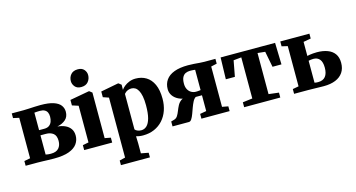

<svg xmlns="http://www.w3.org/2000/svg" viewBox="-101 -1231 3537 1907"><g transform="rotate(-15 1667.5 -277.0)"><path d="M318 4Q290 4 259.5 3Q229 2 200.2 1Q171.5 0 148.5 0H26V-48.5L88 -60.5V-476.5L27.5 -490V-538H150Q170.5 -538 201.2 -539.8Q232 -541.5 264.8 -543Q297.5 -544.5 323.5 -544.5Q408 -544.5 457.5 -527.8Q507 -511 528.8 -482Q550.5 -453 550.5 -416Q550.5 -364.5 517.8 -335.2Q485 -306 431.5 -295Q475.5 -291 509.8 -275.5Q544 -260 564 -231.8Q584 -203.5 584 -161Q584 -115 558 -77.5Q532 -40 474 -18Q416 4 318 4ZM301 -50.5Q355.5 -50.5 381 -79.2Q406.5 -108 406.5 -154.5Q406.5 -209 377.2 -231.5Q348 -254 302.5 -254H246.5V-56.5Q252 -55 260.5 -53.5Q269 -52 279.8 -51.2Q290.5 -50.5 301 -50.5ZM246.5 -307H300Q332 -307 351 -321Q370 -335 378.5 -358Q387 -381 387 -409Q387 -434 378.5 -452.2Q370 -470.5 351.5 -480.2Q333 -490 303 -490Q287 -490 273 -489.2Q259 -488.5 246.5 -487Z M628 0V-50.5L689 -62.5V-439.5L625 -460V-516.5L820.5 -552H827.5L855 -530.5V-62L916 -50.5V0ZM762 -612Q720.5 -612 698.8 -637.8Q677 -663.5 677 -695Q677 -735 701.5 -763.2Q726 -791.5 773 -791.5H774Q815.5 -791.5 837.2 -766.8Q859 -742 859 -710Q859 -670.5 834.5 -641.2Q810 -612 763 -612Z M942 239V191.5L1001 177V-439.5L942.5 -459.5V-518L1120.5 -552H1128.5L1155.5 -530.5L1154.5 -478Q1165.5 -495 1187 -512.5Q1208.5 -530 1238.5 -542Q1268.5 -554 1303 -554Q1364.5 -554 1411.5 -525.8Q1458.5 -497.5 1485.2 -439.5Q1512 -381.5 1512 -291.5Q1512 -227 1492.8 -171.8Q1473.5 -116.5 1436.8 -75.5Q1400 -34.5 1348.2 -11.8Q1296.5 11 1231 11Q1211 11 1191 7.8Q1171 4.5 1161 1L1163.5 75.5V177L1240 191.5V239ZM1228 -43Q1260 -43 1284.5 -66Q1309 -89 1322.8 -139.2Q1336.5 -189.5 1336.5 -271.5Q1336.5 -326 1329 -364Q1321.5 -402 1308.2 -425.5Q1295 -449 1277.2 -459.5Q1259.5 -470 1239 -470Q1220 -470 1205 -464.2Q1190 -458.5 1179.5 -450Q1169 -441.5 1163.5 -434V-69.5Q1171 -58 1189 -50.5Q1207 -43 1228 -43Z M1536.5 0V-50.5L1570 -60Q1592 -66.5 1605 -87.2Q1618 -108 1628.2 -134.8Q1638.5 -161.5 1651.8 -187Q1665 -212.5 1688 -229.8Q1711 -247 1749.5 -248L1753 -233Q1701 -236 1663.5 -254.5Q1626 -273 1605.8 -302.8Q1585.5 -332.5 1585.5 -369Q1585.5 -424 1613.8 -464Q1642 -504 1698.8 -525.5Q1755.5 -547 1841 -547Q1873.5 -547 1903.2 -544.8Q1933 -542.5 1959.5 -540.2Q1986 -538 2007.5 -538H2121.5V-488.5L2061.5 -475V-60.5L2123.5 -49V0H1833.5V-49L1899 -60.5V-223H1835Q1817 -212 1803.8 -186.5Q1790.5 -161 1779 -129.2Q1767.5 -97.5 1756.8 -68Q1746 -38.5 1733.5 -19.2Q1721 0 1705.5 0ZM1850.5 -272.5Q1858.5 -272.5 1867.2 -273Q1876 -273.5 1884.5 -274.5Q1893 -275.5 1899 -276.5V-485Q1892.5 -486 1884 -486.8Q1875.5 -487.5 1865.8 -488Q1856 -488.5 1846 -488.5Q1822 -488.5 1801.2 -479.2Q1780.5 -470 1768 -446.2Q1755.5 -422.5 1755.5 -379.5Q1755.5 -345.5 1768.5 -321.5Q1781.5 -297.5 1803.2 -285Q1825 -272.5 1850.5 -272.5Z M2273 0V-50.5L2373.5 -63V-485.5L2292.5 -477.5L2262 -315H2169L2175 -538H2735L2741 -315H2649L2617.5 -477.5L2540.5 -485.5V-63L2644.5 -50.5V0Z M2786.5 0V-49L2848.5 -60.5V-474L2788.5 -488V-538H3088V-488L3011 -474V-329.5Q3022.5 -332.5 3037.8 -334.8Q3053 -337 3071.8 -338.8Q3090.5 -340.5 3111.5 -340.5Q3172.5 -340.5 3219.2 -323.2Q3266 -306 3292 -270Q3318 -234 3318 -177.5Q3318 -119 3290.8 -78.8Q3263.5 -38.5 3213 -17.8Q3162.5 3 3091.5 3Q3082.5 3 3060.8 2.5Q3039 2 3012.8 1.5Q2986.5 1 2963 0.5Q2939.5 0 2926.5 0ZM3047.5 -50.5Q3098.5 -50.5 3123.5 -81.8Q3148.5 -113 3148.5 -172.5Q3148.5 -231 3125.2 -258.5Q3102 -286 3061.5 -286Q3047.5 -286 3034 -284.2Q3020.5 -282.5 3011 -280V-54.5Q3017.5 -52.5 3027.5 -51.5Q3037.5 -50.5 3047.5 -50.5Z"/></g></svg>

Font: Merriweather 60pt Black
Style: Regular
Weight: 900
Version: Version 2.100